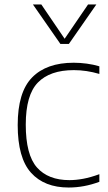

<svg xmlns="http://www.w3.org/2000/svg" viewBox="-20 -828 484 857"><path d="M286.5 9Q178 9 118.5 -57Q59 -123 59 -270Q59 -416.5 123.2 -482.2Q187.5 -548 309 -548Q337.5 -548 367.2 -544Q397 -540 423.5 -532V-498Q366 -515 309.5 -515Q203 -515 149 -459.5Q95 -404 95 -272Q95 -137 145 -80.5Q195 -24 290 -24Q318.5 -24 351.2 -30Q384 -36 423.5 -50.5V-16.5Q355.5 9 286.5 9ZM249.5 -632 127 -808H164.5L268.5 -655L373 -808H410L287.5 -632Z"/></svg>

Font: Encode Sans SemiExpanded SemiExpanded Thin
Style: Regular
Weight: 100
Width: 6
Designer: Multiple Designers
Foundry: Impallari Type
Version: Version 3.000; ttfautohint (v1.8.3) -l 8 -r 50 -G 200 -x 14 